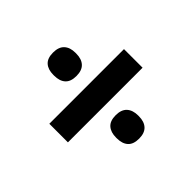

<svg xmlns="http://www.w3.org/2000/svg" viewBox="-123 -685 752 752"><g transform="rotate(-45 253.0 -309.5)"><path d="M460 -258.5H46.5V-361.5H460ZM254 -71.5Q222.5 -71.5 207.8 -88Q193 -104.5 193 -134.5V-138.5Q193 -168 207.8 -184.8Q222.5 -201.5 254 -201.5Q285 -201.5 300.2 -184.8Q315.5 -168 315.5 -138.5V-134.5Q315.5 -104.5 300.2 -88Q285 -71.5 254 -71.5ZM254 -418.5Q222.5 -418.5 207.8 -435Q193 -451.5 193 -481.5V-486Q193 -515.5 207.8 -532Q222.5 -548.5 254 -548.5Q285 -548.5 300.2 -532Q315.5 -515.5 315.5 -486V-481.5Q315.5 -451.5 300.2 -435Q285 -418.5 254 -418.5Z"/></g></svg>

Font: Anek Malayalam Medium SemiBold
Style: Regular
Weight: 600
Version: Version 1.003